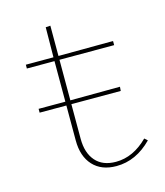

<svg xmlns="http://www.w3.org/2000/svg" viewBox="-83 -560 542 631"><g transform="rotate(-15 188.0 -244.0)"><path d="M358 -48Q304 7 237 7Q186 7 157.5 -24Q129 -55 129 -109V-228H38V-241H129V-379H35V-392H129L130 -494L146 -495V-392L332 -393V-379H146V-241L315 -242L314 -228H146V-110Q146 -62 170 -34.5Q194 -7 239 -7Q298 -7 348 -57Z"/></g></svg>

Font: Ysabeau Thin
Style: Regular
Weight: 200
Designer: Christian Thalmann (Catharsis Fonts)
Version: Version 0.003